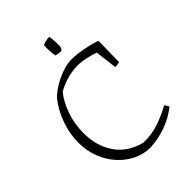

<svg xmlns="http://www.w3.org/2000/svg" viewBox="-236 -942 1068 1068"><g transform="rotate(-45 298.5 -408.0)"><path d="M310 9Q258 9 210.5 -14Q163 -37 125.5 -78Q88 -119 66.5 -174.5Q45 -230 45 -296Q45 -362 69.5 -431.5Q94 -501 136 -553Q160 -578 194 -598.5Q228 -619 265.5 -633Q303 -647 339 -649Q364 -650 397 -645.5Q430 -641 463 -633.5Q496 -626 523 -617L525 -610L522 -450L492 -446L487 -451L472 -576Q445 -586 406.5 -594Q368 -602 334 -601Q294 -599 254 -586.5Q214 -574 184 -556Q148 -513 125.5 -447.5Q103 -382 103 -313Q102 -214 150.5 -140Q199 -66 298 -39Q366 -36 424 -56.5Q482 -77 530 -104L546 -78Q496 -38 436.5 -16.5Q377 5 310 9ZM298 -728Q290 -771 294 -813Q307 -820 320 -822Q327 -824 333.5 -824.5Q340 -825 347 -825Q351 -802 352 -775Q353 -748 352 -742Q352 -740 347 -731Q342 -722 341 -722Q335 -722 321 -723Q307 -724 298 -728Z"/></g></svg>

Font: Labrada Light
Style: Regular
Weight: 300
Designer: Mercedes Jáuregui
Foundry: Omnibus-Type Team
Version: Version 1.000; ttfautohint (v1.8.4.7-5d5b)